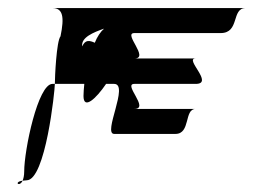

<svg xmlns="http://www.w3.org/2000/svg" viewBox="-20 -714 663 476"><path d="M36 -266C13 -263 28 -249 36 -266ZM36 -266C39 -266 42 -267 46 -267C93 -267 116 -490 116 -506H110C74 -506 40 -342 40 -289C40 -278 38 -271 36 -266ZM110 -694C136 -694 140 -672 130 -624C120 -612 116 -523 116 -506H189C188 -495 187 -485 187 -476C187 -441 218 -469 243 -506H263C301 -506 234 -382 263 -382H415C453 -382 436 -444 465 -444H313C352 -444 284 -506 313 -506H465C512 -506 436 -569 465 -569H313C352 -569 284 -632 313 -632H527C575 -632 553 -694 589 -694ZM184 -599C180 -621 212 -634 238 -643C229 -635 221 -623 215 -608C202 -614 191 -616 184 -599Z"/></svg>

Font: bitstorm
Style: excn
Weight: 400
Version: Version 0.2